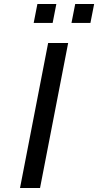

<svg xmlns="http://www.w3.org/2000/svg" viewBox="-20 -940 491 960"><path d="M432.1 -825.2H337.4L356 -919.9H450.7ZM243.2 -825.2H148.4L167 -919.9H261.7ZM180.2 0H80.1L220.7 -725.1H320.8Z"/></svg>

Font: Aurulent Sans
Style: Italic
Weight: 400
Italic angle: -11°
Version: Version 2007.05.04